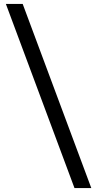

<svg xmlns="http://www.w3.org/2000/svg" viewBox="-20 -804 497 982"><path d="M361 158H447L96 -784H10Z"/></svg>

Font: Noto Sans Math
Style: Regular
Weight: 400
Designer: Monotype Design Team, Delve Withrington, Jeff Kellem
Foundry: Monotype Imaging Inc., Delve Fonts LLC
Version: Version 3.000